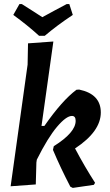

<svg xmlns="http://www.w3.org/2000/svg" viewBox="-20 -907 538 939"><path d="M319 -887 336 -834Q259 -783 199 -732H171Q114 -784 45 -834L75 -887H87Q99 -879 133.5 -857.5Q168 -836 187 -823Q208 -835 249.5 -857Q291 -879 306 -887ZM367 -469Q473 -447 473 -357Q473 -264 347 -181Q394 -92 445 -13L439 -3L336 12L324 6Q276 -86 239 -174L243 -192Q350 -259 350 -316Q350 -340 332 -340Q304 -340 259 -287Q214 -234 160 -126L158 -112L155 -5L32 4L115 -591L117 -695L241 -704L183 -291H197Q284 -416 354 -468Z"/></svg>

Font: Alegreya Sans SC
Style: Bold Italic
Weight: 700
Italic angle: -7°
Designer: Juan Pablo del Peral
Foundry: Huerta Tipografica
Version: Version 2.007